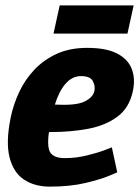

<svg xmlns="http://www.w3.org/2000/svg" viewBox="-20 -686 522 714"><path d="M281 -403Q249 -403 224.5 -375.5Q200 -348 184 -297Q262 -293 293.5 -308Q325 -323 331 -347Q335 -367 325 -385Q315 -403 281 -403ZM396 -138 416 -45Q416 -45 385 -32Q354 -19 297.5 -5.5Q241 8 165 8Q109 8 69.5 -18Q30 -44 15.5 -101Q1 -158 20 -250Q30 -298 51.5 -344Q73 -390 108 -427Q143 -464 191.5 -486Q240 -508 304 -508Q375 -508 415.5 -487Q456 -466 470 -429.5Q484 -393 474 -347Q461 -285 416.5 -252Q372 -219 307.5 -207Q243 -195 171 -195H162Q154 -137 168 -117.5Q182 -98 221 -98Q263 -98 303.5 -108Q344 -118 370 -128Q396 -138 396 -138ZM202 -666H477L454 -561H179Z"/></svg>

Font: Epunda Sans ExtraBold
Style: Italic
Weight: 800
Italic angle: -12.0243°
Designer: Simon Atzbach
Foundry: typofactur
Version: Version 2.204; ttfautohint (v1.8.4.7-5d5b)